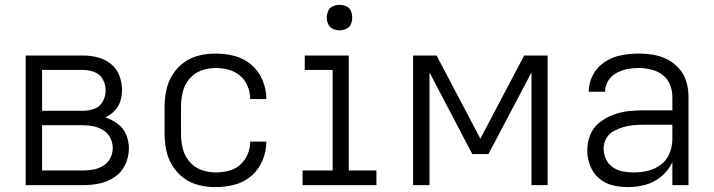

<svg xmlns="http://www.w3.org/2000/svg" viewBox="-20 -757 2920 785"><path d="M85 0H320Q354 0 387.5 -7Q421 -14 449.5 -33.5Q478 -53 492.5 -85Q507 -117 507 -151Q507 -179 496 -206Q485 -233 461.5 -250.5Q438 -268 411 -277Q432 -287 448.5 -304Q465 -321 472 -343.5Q479 -366 479 -389Q479 -419 468 -448Q457 -477 433 -496Q409 -515 379.5 -522.5Q350 -530 320 -530H85ZM152 -304V-471H320Q343 -471 366 -462.5Q389 -454 400.5 -432.5Q412 -411 412 -388Q412 -364 400.5 -342.5Q389 -321 366.5 -312.5Q344 -304 320 -304ZM152 -60V-245H320Q342 -245 363 -240.5Q384 -236 402.5 -224.5Q421 -213 431 -193Q441 -173 441 -152Q441 -130 431 -110.5Q421 -91 402.5 -79.5Q384 -68 362.5 -64Q341 -60 320 -60Z M862 8Q901 8 939.5 -2Q978 -12 1008 -38Q1038 -64 1053.5 -101.5Q1069 -139 1069 -178H1003Q1003 -178 1003 -178Q1003 -178 1003 -178Q1003 -151 992.5 -126Q982 -101 961.5 -83Q941 -65 914.5 -58.5Q888 -52 862 -52Q831 -52 802.5 -62.5Q774 -73 754 -97Q734 -121 727 -150.5Q720 -180 720 -210V-320Q720 -350 727 -380Q734 -410 754 -434Q774 -458 802.5 -468.5Q831 -479 862 -479Q888 -479 914.5 -472Q941 -465 961.5 -447.5Q982 -430 992.5 -404.5Q1003 -379 1003 -352Q1003 -352 1003 -352Q1003 -352 1003 -352H1069Q1069 -392 1053.5 -429Q1038 -466 1008 -492Q978 -518 939.5 -528Q901 -538 862 -538Q827 -538 793.5 -530Q760 -522 732 -501.5Q704 -481 685.5 -451.5Q667 -422 660 -388Q653 -354 653 -320V-210Q653 -176 660 -142Q667 -108 685.5 -78.5Q704 -49 732 -28.5Q760 -8 793.5 0Q827 8 862 8Z M1217 0H1519V-60H1406V-530H1226V-471H1340V-60H1217ZM1368 -633Q1382 -633 1395.5 -639Q1409 -645 1414.5 -658Q1420 -671 1420 -685Q1420 -699 1414.5 -712.5Q1409 -726 1395.5 -731.5Q1382 -737 1368 -737Q1354 -737 1341 -731.5Q1328 -726 1322 -712.5Q1316 -699 1316 -685Q1316 -671 1322 -658Q1328 -645 1341 -639Q1354 -633 1368 -633Z M1669 0H1736V-461L1911 -127H1977L2153 -461V0H2219V-530H2123L1944 -190L1765 -530H1669Z M2548 8Q2585 8 2620.5 -2Q2656 -12 2685 -36.5Q2714 -61 2729 -94V0H2795V-361Q2795 -392 2786.5 -422Q2778 -452 2757.5 -475.5Q2737 -499 2709.5 -513.5Q2682 -528 2651.5 -533Q2621 -538 2591 -538Q2555 -538 2519.5 -531Q2484 -524 2453 -504Q2422 -484 2404.5 -451Q2387 -418 2387 -382H2454Q2454 -406 2466.5 -426.5Q2479 -447 2500 -458.5Q2521 -470 2544 -474.5Q2567 -479 2591 -479Q2616 -479 2641.5 -473Q2667 -467 2688 -451.5Q2709 -436 2719 -411.5Q2729 -387 2729 -361V-306H2612Q2580 -306 2548.5 -302.5Q2517 -299 2486.5 -287.5Q2456 -276 2430.5 -255.5Q2405 -235 2393 -205Q2381 -175 2381 -143Q2381 -111 2392.5 -80.5Q2404 -50 2428.5 -28.5Q2453 -7 2484.5 0.5Q2516 8 2548 8ZM2572 -52Q2549 -52 2527 -56Q2505 -60 2486 -73Q2467 -86 2457.5 -106.5Q2448 -127 2448 -150Q2448 -171 2458.5 -190.5Q2469 -210 2488 -220.5Q2507 -231 2527.5 -237Q2548 -243 2569.5 -245Q2591 -247 2612 -247H2729V-189Q2729 -160 2718 -131.5Q2707 -103 2683 -84.5Q2659 -66 2630 -59Q2601 -52 2572 -52Z"/></svg>

Font: Iosevka Sparkle Light
Style: Regular
Weight: 300
Designer: Belleve Invis
Foundry: Belleve Invis
Version: Version 4.5.0; ttfautohint (v1.8.3)